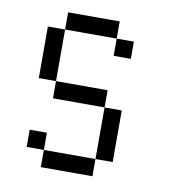

<svg xmlns="http://www.w3.org/2000/svg" viewBox="-68 -624 636 687"><g transform="rotate(10 250.0 -281.0)"><path d="M62.5 -500H125V-312.5H62.5ZM312.5 -250H375V-62.5H312.5ZM125 -62.5H312.5V0H125ZM62.5 -125H125V-62.5H62.5ZM125 -312.5H312.5V-250H125ZM312.5 -500H375V-437.5H312.5ZM125 -562.5H312.5V-500H125Z"/></g></svg>

Font: Pixel Operator Mono
Style: Regular
Weight: 400
Monospace: yes
Designer: Jayvee Enaguas (HarvettFox96)
Version: 2016.04.25